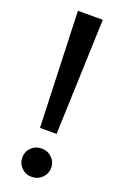

<svg xmlns="http://www.w3.org/2000/svg" viewBox="-145 -776 527 829"><g transform="rotate(20 118.0 -361.0)"><path d="M156.2 -201.2H80.1L61 -732.4H175.3ZM117.7 9.8Q89.8 9.8 70.8 -9.3Q51.8 -28.3 51.8 -55.2Q51.8 -82.5 70.8 -101.3Q89.8 -120.1 117.7 -120.1Q146 -120.1 165.3 -101.3Q184.6 -82.5 184.6 -55.2Q184.6 -28.3 165.3 -9.3Q146 9.8 117.7 9.8Z"/></g></svg>

Font: Kumbh Sans
Style: Bold
Weight: 700
Version: Version 1.005